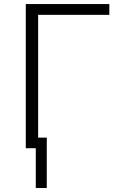

<svg xmlns="http://www.w3.org/2000/svg" viewBox="-20 -738 607 956"><path d="M158.2 -52.7H212.9V198.2H158.2ZM108.4 0V-717.8H524.4V-664.1H169.9V0Z"/></svg>

Font: Gothic A1 Light
Style: Regular
Weight: 300
Version: Version 2.50